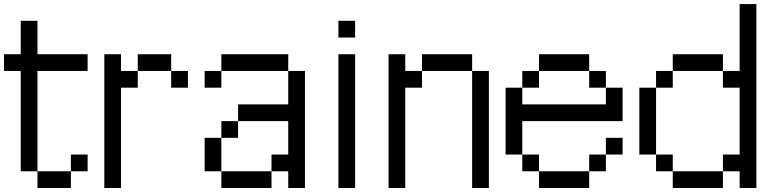

<svg xmlns="http://www.w3.org/2000/svg" viewBox="-20 -937 3873 957"><path d="M0 -583.3V-666.7H83.3V-833.3H166.7V-666.7H416.7V-583.3H166.7V-83.3H83.3V-583.3ZM166.7 -83.3H333.3V0H166.7ZM333.3 -83.3V-166.7H416.7V-83.3Z M500 0V-666.7H583.3V-583.3H666.7V-500H583.3V0ZM666.7 -583.3V-666.7H833.3V-583.3ZM833.3 -583.3H916.7V-500H833.3Z M1000 -83.3V-250H1083.3V-83.3ZM1000 -500V-583.3H1083.3V-500ZM1166.7 -333.3V-416.7H1416.7V-583.3H1500V0H1416.7V-83.3H1333.3V-166.7H1416.7V-333.3ZM1166.7 -250H1083.3V-333.3H1166.7ZM1333.3 -83.3V0H1083.3V-83.3ZM1083.3 -583.3V-666.7H1416.7V-583.3Z M1666.7 0V-666.7H1750V0ZM1666.7 -750V-833.3H1750V-750Z M1916.7 0V-666.7H2000V-583.3H2083.3V-500H2000V0ZM2083.3 -583.3V-666.7H2333.3V-583.3ZM2333.3 0V-583.3H2416.7V0Z M2500 -166.7V-500H2583.3V-416.7H3000V-500H3083.3V-333.3H2583.3V-166.7ZM2666.7 -166.7V-83.3H2583.3V-166.7ZM2666.7 -83.3H2916.7V0H2666.7ZM2666.7 -583.3V-500H2583.3V-583.3ZM2666.7 -666.7H2916.7V-583.3H2666.7ZM3000 -166.7V-83.3H2916.7V-166.7ZM3000 -250H3083.3V-166.7H3000ZM3000 -583.3V-500H2916.7V-583.3Z M3166.7 -166.7V-500H3250V-166.7ZM3333.3 -166.7V-83.3H3250V-166.7ZM3333.3 -83.3H3583.3V0H3333.3ZM3333.3 -583.3V-500H3250V-583.3ZM3333.3 -666.7H3583.3V-583.3H3333.3ZM3666.7 -83.3H3583.3V-166.7H3666.7V-500H3583.3V-583.3H3666.7V-916.7H3750V0H3666.7Z"/></svg>

Font: Galmuri11 Regular
Style: Regular
Weight: 400
Designer: Minseo Lee (Quiple)
Version: Version 2.356;hotconv 1.1.0;makeotfexe 2.6.0 DEVELOPMENT